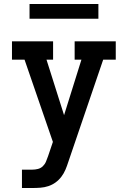

<svg xmlns="http://www.w3.org/2000/svg" viewBox="-20 -727 640 962"><path d="M90 215V123H142Q156 123 170 119.5Q184 116 194.5 106Q205 96 210.5 82.5Q216 69 221 55L245 -16L103 -428H40V-520H246V-428H213L301 -150L388 -428H354V-520H560V-428H497L322 85Q316 104 308 123Q300 142 287.5 158.5Q275 175 258.5 187Q242 199 222.5 205.5Q203 212 182.5 213.5Q162 215 142 215ZM473 -633H128V-707H473Z"/></svg>

Font: Iosevka Etoile Semibold
Style: Regular
Weight: 600
Designer: Belleve Invis
Foundry: Belleve Invis
Version: Version 22.1.2; ttfautohint (v1.8.4)